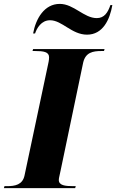

<svg xmlns="http://www.w3.org/2000/svg" viewBox="-51 -966 597 986"><path d="M396 -788C477 -788 513 -865 526 -940H516C503 -902 485 -873 446 -873C380 -873 328 -946 256 -946C177 -946 133 -871 119 -794H129C138 -821 161 -862 206 -862C268 -862 317 -788 396 -788ZM-31 0H335L338 -10H325C283 -10 251 -14 251 -42C251 -53 256 -67 260 -89L376 -644C388 -697 426 -704 470 -704H483L486 -714H119L116 -704H129C172 -704 201 -700 201 -672C201 -668 201 -657 196 -636L75 -65C65 -17 26 -10 -15 -10H-28Z"/></svg>

Font: Noto Serif Display ExtraBold
Style: Italic
Weight: 800
Italic angle: -12°
Designer: Monotype Design Team
Foundry: Monotype Imaging Inc.
Version: Version 2.009